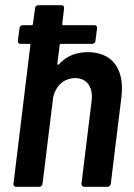

<svg xmlns="http://www.w3.org/2000/svg" viewBox="-20 -720 516 740"><path d="M318 -519C277 -519 237 -506 207 -472C203 -469 200 -470 201 -474L210 -546C210 -549 212 -551 215 -551H335C342 -551 348 -556 348 -563L354 -611C355 -618 351 -623 344 -623H224C221 -623 219 -625 220 -628L227 -688C228 -695 224 -700 217 -700H128C121 -700 115 -695 115 -688L107 -628C107 -625 105 -623 102 -623H68C61 -623 56 -618 55 -611L49 -563C48 -556 52 -551 59 -551H93C96 -551 97 -549 97 -546L32 -12C31 -5 35 0 42 0H131C138 0 143 -5 144 -12L185 -346C196 -391 228 -419 270 -419C315 -419 340 -384 333 -330L294 -12C294 -5 298 0 305 0H394C401 0 406 -5 407 -12L448 -346C461 -454 413 -519 318 -519Z"/></svg>

Font: Barlow Semi Condensed SemiBold
Style: Italic
Weight: 600
Width: 4
Italic angle: -7°
Designer: Jeremy Tribby
Foundry: Tribby Type
Version: Version 1.422;hotconv 1.0.109;makeotfexe 2.5.65596